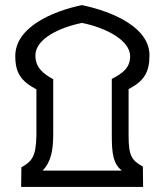

<svg xmlns="http://www.w3.org/2000/svg" viewBox="-20 -734 647 754"><path d="M63 0H542L541 -80C497 -104 485 -123 485 -201V-384C546 -416 567 -450 567 -517C567 -624 429 -687 302 -714C186 -690 40 -627 40 -514C40 -447 63 -415 123 -383V-201C121 -123 108 -101 64 -77ZM147 -64C181 -98 189 -146 189 -207V-423C148 -445 119 -470 119 -516C119 -583 217 -627 302 -644C388 -627 491 -579 491 -513C491 -467 461 -446 419 -424V-206C419 -127 425 -92 458 -64Z"/></svg>

Font: Noto Sans Arabic Cond Med
Style: Regular
Weight: 500
Width: 3
Designer: Monotype Design Team, Nadine Chahine, Nizar Qandah and Khaled Hosny
Foundry: Monotype Imaging Inc.
Version: Version 2.012